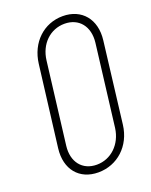

<svg xmlns="http://www.w3.org/2000/svg" viewBox="-136 -782 681 864"><g transform="rotate(-20 205.0 -350.0)"><path d="M184 8C275 8 348 -58 360 -156L407 -543C419 -641 363 -708 272 -708C181 -708 110 -641 98 -543L50 -156C38 -58 93 8 184 8ZM189 -27C120 -27 79 -79 88 -154L136 -545C145 -621 199 -673 268 -673C337 -673 379 -621 370 -545L322 -154C312 -79 257 -27 189 -27Z"/></g></svg>

Font: Barlow Condensed ExtraLight
Style: Italic
Weight: 275
Width: 3
Italic angle: -7°
Designer: Jeremy Tribby
Foundry: Tribby Type
Version: Version 1.422;hotconv 1.0.109;makeotfexe 2.5.65596